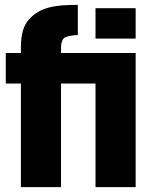

<svg xmlns="http://www.w3.org/2000/svg" viewBox="-20 -774 641 794"><path d="M375 -428.7Q375 -321.3 375 0Q416 0 541 0Q541 -138.7 541 -554.7Q463.9 -554.7 232.4 -554.7Q232.4 -560.5 232.4 -576.2Q232.4 -616.2 255.9 -622.1Q278.3 -628.9 301.8 -628.9Q301.8 -670.9 301.8 -753.9Q271.5 -753.9 241.2 -752Q210.9 -750 183.6 -743.2Q132.8 -730.5 99.6 -693.4Q66.4 -657.2 66.4 -579.1Q66.4 -571.3 66.4 -554.7Q50.8 -554.7 3.9 -554.7Q3.9 -545.9 3.9 -519.5Q3.9 -497.1 3.9 -428.7Q19.5 -428.7 66.4 -428.7Q66.4 -321.3 66.4 0Q107.4 0 232.4 0Q232.4 -107.4 232.4 -428.7Q267.6 -428.7 375 -428.7ZM541 -614.3Q541 -645.5 541 -740.2Q499 -740.2 375 -740.2Q375 -709 375 -614.3Q416 -614.3 541 -614.3Z"/></svg>

Font: Avakin
Style: Bold
Weight: 700
Designer: Herb Lubalin, Tom Carnase, Ed Benguiat, Adobe Type Staff
Version: Version 1.0